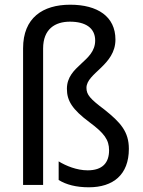

<svg xmlns="http://www.w3.org/2000/svg" viewBox="-20 -785 607 815"><path d="M470 -617C470 -715 394 -765 278 -765C161 -765 78 -709 78 -580V0H163V-579C163 -662 214 -693 277 -693C342 -693 384 -667 384 -613C384 -523 264 -507 264 -408C264 -358 286 -321 360 -266C422 -220 443 -192 443 -147C443 -94 415 -62 352 -62C306 -62 260 -81 229 -100V-21C261 -1 304 10 357 10C460 10 527 -43 527 -153C527 -226 492 -265 423 -320C363 -365 347 -383 347 -412C347 -475 470 -508 470 -617Z"/></svg>

Font: Noto Sans Bengali UI SemiCondensed
Style: Regular
Weight: 400
Width: 4
Designer: Jelle Bosma - Monotype Design Team
Foundry: Monotype Imaging Inc.
Version: Version 2.003